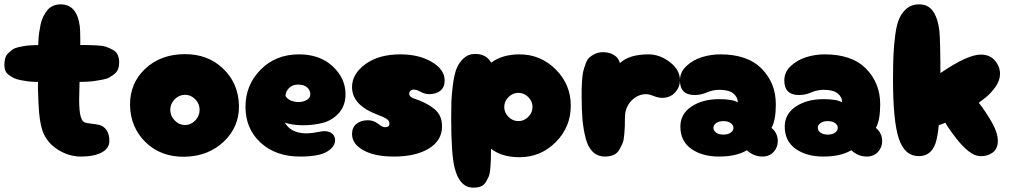

<svg xmlns="http://www.w3.org/2000/svg" viewBox="-35 -720 4644 883"><path d="M337 0Q398 0 433 -19Q468 -38 468 -72Q468 -102 455 -121.5Q442 -141 419 -146Q406 -149 382.5 -151.5Q359 -154 351 -159Q343 -164 337 -181Q329 -205 329 -262Q329 -267 333 -443Q336 -565 332 -599Q319 -700 244 -700Q225 -700 209 -693Q193 -686 183 -673.5Q173 -661 164.5 -644.5Q156 -628 152 -609Q148 -590 145 -569.5Q142 -549 141.5 -529.5Q141 -510 140 -491.5Q139 -473 140 -458Q140 -448 140 -443V-388Q139 -332 139.5 -310.5Q140 -289 142 -244.5Q144 -200 148.5 -170.5Q153 -141 160 -120Q179 -65 230 -32.5Q281 0 337 0ZM235 -344Q247 -344 275 -343.5Q303 -343 318.5 -343Q334 -343 359.5 -344Q385 -345 400 -347.5Q415 -350 435.5 -353.5Q456 -357 468 -364Q480 -371 491.5 -380Q503 -389 508 -402.5Q513 -416 513 -433Q513 -453 506.5 -467.5Q500 -482 483.5 -491Q467 -500 452 -505Q437 -510 406.5 -511.5Q376 -513 356.5 -513Q337 -513 296.5 -512.5Q256 -512 235 -512Q221 -512 194.5 -512.5Q168 -513 154 -513Q140 -513 116.5 -512Q93 -511 80 -509Q67 -507 49.5 -503Q32 -499 22.5 -492Q13 -485 3 -475.5Q-7 -466 -11 -452Q-15 -438 -15 -421Q-15 -406 -10 -394.5Q-5 -383 6 -375Q17 -367 29 -361Q41 -355 59.5 -351.5Q78 -348 93 -346Q108 -344 130 -343.5Q152 -343 166 -343Q180 -343 202.5 -343.5Q225 -344 235 -344Z M813 1Q923 -1 994.5 -69Q1066 -137 1064 -236Q1061 -338 990.5 -405Q920 -472 813 -471Q703 -470 632.5 -403.5Q562 -337 563 -236Q565 -134 634.5 -66Q704 2 813 1ZM863 -166Q843 -145 816 -145Q789 -145 768.5 -166Q748 -187 748 -215Q748 -243 768.5 -263.5Q789 -284 816 -284Q843 -284 863 -263.5Q883 -243 883 -215Q883 -187 863 -166Z M1345 0Q1433 0 1470.5 -23.5Q1508 -47 1506 -79Q1504 -101 1484.5 -111Q1465 -121 1434 -114Q1315 -88 1275 -156Q1307 -145 1352.5 -144Q1398 -143 1444 -153.5Q1490 -164 1522 -198.5Q1554 -233 1554 -287Q1554 -360 1495 -415Q1436 -470 1340 -470Q1233 -470 1163.5 -399.5Q1094 -329 1094 -229Q1094 -128 1163.5 -64Q1233 0 1345 0ZM1278 -278Q1278 -298 1293.5 -314.5Q1309 -331 1336 -331Q1363 -331 1377.5 -318Q1392 -305 1392 -287Q1392 -267 1369.5 -257Q1347 -247 1319 -252.5Q1291 -258 1278 -278Z M1776 0Q1877 0 1937.5 -37Q1998 -74 1998 -139Q1998 -190 1962.5 -219Q1927 -248 1869 -267Q1847 -274 1847 -289Q1847 -297 1853 -302.5Q1859 -308 1867 -308Q1881 -308 1900 -297.5Q1919 -287 1938 -287Q1971 -287 1990.5 -303Q2010 -319 2010 -350Q2010 -400 1951 -435Q1892 -470 1806 -470Q1707 -470 1645.5 -425Q1584 -380 1584 -320Q1584 -246 1674 -204Q1685 -199 1700 -193Q1715 -187 1723.5 -183.5Q1732 -180 1740.5 -175Q1749 -170 1752.5 -164Q1756 -158 1756 -150Q1756 -135 1735 -135Q1724 -135 1703.5 -151Q1683 -167 1657 -167Q1625 -167 1604.5 -150.5Q1584 -134 1584 -104Q1584 -58 1636 -29Q1688 0 1776 0Z M2142 143Q2162 143 2176 137.5Q2190 132 2198.5 118.5Q2207 105 2212.5 92Q2218 79 2220 54.5Q2222 30 2222.5 13Q2223 -4 2223 -36Q2273 3 2354 3Q2452 3 2521 -66.5Q2590 -136 2590 -234Q2590 -332 2520.5 -401Q2451 -470 2354 -470Q2276 -470 2224 -432Q2201 -472 2150 -472Q2119 -472 2097 -451.5Q2075 -431 2064.5 -404Q2054 -377 2048 -331Q2042 -285 2041 -255Q2040 -225 2040 -178Q2040 -10 2056 53Q2079 143 2142 143ZM2394.5 -182.5Q2375 -163 2349 -163Q2323 -163 2303.5 -182.5Q2284 -202 2284 -228Q2284 -254 2303.5 -273.5Q2323 -293 2349 -293Q2375 -293 2394.5 -273.5Q2414 -254 2414 -228Q2414 -202 2394.5 -182.5Z M2747 0Q2770 0 2787 -7.5Q2804 -15 2813.5 -32Q2823 -49 2828.5 -62Q2834 -75 2836 -102Q2838 -129 2838.5 -139.5Q2839 -150 2839 -178Q2839 -226 2868.5 -256.5Q2898 -287 2937 -287Q2950 -287 2971 -278.5Q2992 -270 3010 -270Q3047 -270 3069.5 -294.5Q3092 -319 3092 -351Q3092 -399 3045.5 -434.5Q2999 -470 2948 -470Q2859 -470 2816 -430Q2810 -454 2788.5 -467Q2767 -480 2739 -480Q2718 -480 2702 -472.5Q2686 -465 2675.5 -455.5Q2665 -446 2658 -426Q2651 -406 2647.5 -392.5Q2644 -379 2642 -351.5Q2640 -324 2640 -312Q2640 -300 2640 -271Q2640 -212 2644 -168.5Q2648 -125 2658.5 -84Q2669 -43 2691.5 -21.5Q2714 0 2747 0Z M3272 0Q3351 0 3400 -29Q3432 0 3471 0Q3503 0 3522.5 -21Q3542 -42 3542 -71Q3542 -108 3513 -132Q3533 -167 3533 -240Q3533 -338 3468 -404Q3403 -470 3278 -470Q3235 -470 3194 -457.5Q3153 -445 3122.5 -417Q3092 -389 3092 -350Q3092 -283 3160 -283Q3188 -283 3216 -295Q3244 -307 3273 -307Q3316 -307 3337 -290.5Q3358 -274 3358 -249Q3335 -264 3272 -264Q3196 -264 3145 -230Q3094 -196 3094 -138Q3094 -71 3144 -35.5Q3194 0 3272 0ZM3325.5 -110Q3313 -101 3292 -101Q3271 -101 3258.5 -110Q3246 -119 3246 -132Q3246 -145 3258.5 -154Q3271 -163 3292 -163Q3313 -163 3325.5 -154Q3338 -145 3338 -132Q3338 -119 3325.5 -110Z M3752 0Q3831 0 3880 -29Q3912 0 3951 0Q3983 0 4002.5 -21Q4022 -42 4022 -71Q4022 -108 3993 -132Q4013 -167 4013 -240Q4013 -338 3948 -404Q3883 -470 3758 -470Q3715 -470 3674 -457.5Q3633 -445 3602.5 -417Q3572 -389 3572 -350Q3572 -283 3640 -283Q3668 -283 3696 -295Q3724 -307 3753 -307Q3796 -307 3817 -290.5Q3838 -274 3838 -249Q3815 -264 3752 -264Q3676 -264 3625 -230Q3574 -196 3574 -138Q3574 -71 3624 -35.5Q3674 0 3752 0ZM3805.5 -110Q3793 -101 3772 -101Q3751 -101 3738.5 -110Q3726 -119 3726 -132Q3726 -145 3738.5 -154Q3751 -163 3772 -163Q3793 -163 3805.5 -154Q3818 -145 3818 -132Q3818 -119 3805.5 -110Z M4191 -2Q4254 -2 4272 -77Q4290 -152 4290 -351Q4290 -536 4285 -580Q4272 -682 4216 -697Q4205 -700 4191 -700Q4159 -700 4137 -682.5Q4115 -665 4102 -637.5Q4089 -610 4082.5 -561.5Q4076 -513 4074 -467Q4072 -421 4072 -351Q4072 -164 4098.5 -83Q4125 -2 4191 -2ZM4471 -2Q4504 0 4529 -17.5Q4554 -35 4554 -72Q4554 -115 4515 -177Q4476 -240 4448 -268.5Q4420 -297 4384 -297Q4345 -297 4316 -274.5Q4287 -252 4287 -224Q4287 -182 4357 -91Q4423 -4 4471 -2ZM4244 -138Q4275 -138 4327 -161.5Q4379 -185 4424 -217Q4474 -252 4498.5 -272Q4523 -292 4543.5 -321Q4564 -350 4564 -380Q4564 -414 4540.5 -441.5Q4517 -469 4476 -469Q4415 -469 4293 -386Q4160 -295 4160 -226Q4160 -189 4184 -163.5Q4208 -138 4244 -138Z"/></svg>

Font: Cherry Bomb
Style: Regular
Weight: 400
Designer: satsuyako
Foundry: satsuyako
Version: Version 4.0